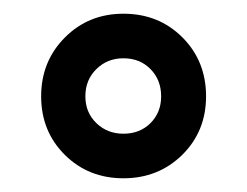

<svg xmlns="http://www.w3.org/2000/svg" viewBox="-20 -820 360 280"><path d="M160 -560Q109 -560 74.5 -594.2Q40 -628.5 40 -679.5Q40 -730.5 74.5 -765.2Q109 -800 160 -800Q211.5 -800 246 -765.5Q280.5 -731 280.5 -679.5Q280.5 -628.5 245.8 -594.2Q211 -560 160 -560ZM160 -625Q184 -625 199.5 -640.5Q215 -656 215 -679.5Q215 -703.5 199.5 -719.2Q184 -735 160 -735Q136.5 -735 120.5 -719.2Q104.5 -703.5 104.5 -679.5Q104.5 -656 120.5 -640.5Q136.5 -625 160 -625Z"/></svg>

Font: Besley* Condensed
Style: Bold
Weight: 700
Width: 3
Designer: Owen Earl
Foundry: indestructible type*
Version: Version 3.000; ttfautohint (v1.8.3)